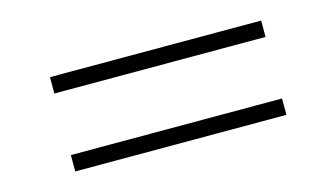

<svg xmlns="http://www.w3.org/2000/svg" viewBox="-43 -524 834 476"><g transform="rotate(-15 374.0 -286.0)"><path d="M103 -365V-407H645V-365ZM103 -165V-207H645V-165Z"/></g></svg>

Font: Nunito Sans 10pt Expanded ExtraLight
Style: Regular
Weight: 250
Width: 7
Designer: Vernon Adams
Foundry: Vernon Adams
Version: Version 3.101;gftools[0.9.27]